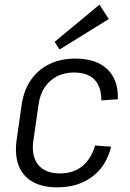

<svg xmlns="http://www.w3.org/2000/svg" viewBox="-20 -799 558 826"><path d="M226 7Q163 7 121 -16.5Q79 -40 61 -85Q43 -130 51 -193L73 -347Q82 -410 112.5 -454.5Q143 -499 192 -523Q241 -547 304 -547Q394 -547 442 -501Q490 -455 487 -372L416 -367Q416 -426 386.5 -456.5Q357 -487 298 -487Q257 -487 225 -470.5Q193 -454 172.5 -423.5Q152 -393 146 -350L123 -190Q115 -126 145 -89.5Q175 -53 238 -53Q296 -53 334 -84Q372 -115 389 -173L458 -168Q438 -85 377 -39Q316 7 226 7ZM448 -717 236 -586 215 -619 408 -779Z"/></svg>

Font: Pathway Extreme SemiCondensed Light
Style: Italic
Weight: 300
Width: 4
Italic angle: -8°
Version: Version 1.001;gftools[0.9.26]